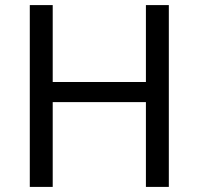

<svg xmlns="http://www.w3.org/2000/svg" viewBox="-20 -734 781 754"><path d="M643 0H553V-333H187V0H97V-714H187V-412H553V-714H643Z"/></svg>

Font: Noto Sans Thaana
Style: Regular
Weight: 400
Designer: Monotype Design Team
Foundry: Monotype Imaging Inc.
Version: Version 2.001